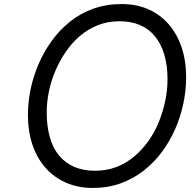

<svg xmlns="http://www.w3.org/2000/svg" viewBox="-20 -910 965 949"><path d="M438 19Q366 19 306.5 -7Q247 -33 205 -80.5Q163 -128 140.5 -194.5Q118 -261 118 -342Q118 -402 130.5 -465Q143 -528 169 -589.5Q195 -651 233.5 -705Q272 -759 323.5 -801Q375 -843 440 -866.5Q505 -890 581 -890Q654 -890 712.5 -864.5Q771 -839 813 -791Q855 -743 877.5 -676.5Q900 -610 900 -529Q900 -465 886.5 -399.5Q873 -334 846 -272.5Q819 -211 780 -158.5Q741 -106 689.5 -66Q638 -26 575.5 -3.5Q513 19 438 19ZM450 -66Q508 -66 556.5 -85Q605 -104 644.5 -137.5Q684 -171 715 -215Q746 -259 766 -309.5Q786 -360 797 -413Q808 -466 808 -517Q808 -587 792 -640.5Q776 -694 745.5 -731Q715 -768 671 -786.5Q627 -805 570 -805Q514 -805 465 -786Q416 -767 376 -733Q336 -699 305.5 -654.5Q275 -610 253.5 -559.5Q232 -509 221.5 -457Q211 -405 211 -354Q211 -285 226.5 -231Q242 -177 272.5 -140.5Q303 -104 347.5 -85Q392 -66 450 -66Z"/></svg>

Font: Playwrite IS
Style: Regular
Weight: 400
Designer: Veronika Burian, José Scaglione
Foundry: TypeTogether
Version: Version 1.002